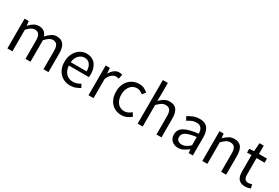

<svg xmlns="http://www.w3.org/2000/svg" viewBox="64 -1708 3940 2716"><g transform="rotate(30 2034.5 -350.0)"><path d="M82 -486H150L157 -416H160Q192 -451 229.5 -474.5Q267 -498 311 -498Q367 -498 398.5 -473.5Q430 -449 445 -405Q483 -447 521.5 -472.5Q560 -498 605 -498Q680 -498 716.5 -450Q753 -402 753 -308V0H671V-297Q671 -366 649 -396.5Q627 -427 581 -427Q526 -427 459 -352V0H377V-297Q377 -366 355 -396.5Q333 -427 286 -427Q231 -427 164 -352V0H82Z M875 -242Q875 -302 893.5 -349.5Q912 -397 942.5 -430Q973 -463 1012 -480.5Q1051 -498 1093 -498Q1139 -498 1175.5 -482Q1212 -466 1236.5 -436Q1261 -406 1274 -364Q1287 -322 1287 -270Q1287 -243 1284 -225H956Q961 -146 1004.5 -100Q1048 -54 1118 -54Q1153 -54 1182.5 -64.5Q1212 -75 1239 -92L1268 -38Q1236 -18 1197 -3Q1158 12 1108 12Q1059 12 1016.5 -5.5Q974 -23 942.5 -55.5Q911 -88 893 -135Q875 -182 875 -242ZM1215 -279Q1215 -354 1183.5 -393.5Q1152 -433 1095 -433Q1069 -433 1045.5 -422.5Q1022 -412 1003 -392.5Q984 -373 971.5 -344.5Q959 -316 955 -279Z M1407 -486H1475L1482 -398H1485Q1510 -444 1545.5 -471Q1581 -498 1623 -498Q1652 -498 1675 -488L1659 -416Q1647 -420 1637 -422Q1627 -424 1612 -424Q1581 -424 1547.5 -399Q1514 -374 1489 -312V0H1407Z M1718 -242Q1718 -303 1737 -350.5Q1756 -398 1788 -431Q1820 -464 1862.5 -481Q1905 -498 1952 -498Q2000 -498 2034.5 -480.5Q2069 -463 2094 -440L2053 -387Q2031 -406 2007.5 -418Q1984 -430 1955 -430Q1922 -430 1894 -416.5Q1866 -403 1846 -378Q1826 -353 1814.5 -318.5Q1803 -284 1803 -242Q1803 -200 1814 -166Q1825 -132 1844.5 -107.5Q1864 -83 1892 -69.5Q1920 -56 1953 -56Q1988 -56 2016.5 -70.5Q2045 -85 2067 -105L2104 -51Q2071 -22 2030.5 -5Q1990 12 1946 12Q1898 12 1856 -5Q1814 -22 1783.5 -54.5Q1753 -87 1735.5 -134.5Q1718 -182 1718 -242Z M2210 -712H2292V-518L2289 -418Q2324 -451 2362 -474.5Q2400 -498 2451 -498Q2528 -498 2563.5 -450Q2599 -402 2599 -308V0H2517V-297Q2517 -366 2495 -396.5Q2473 -427 2425 -427Q2387 -427 2358 -408Q2329 -389 2292 -352V0H2210Z M2730 -126Q2730 -206 2801.5 -248.5Q2873 -291 3029 -308Q3029 -331 3024.5 -353Q3020 -375 3008.5 -392Q2997 -409 2978 -419.5Q2959 -430 2929 -430Q2886 -430 2849.5 -414Q2813 -398 2784 -378L2751 -435Q2785 -457 2834 -477.5Q2883 -498 2942 -498Q3031 -498 3071 -443.5Q3111 -389 3111 -298V0H3043L3036 -58H3034Q2999 -29 2958.5 -8.5Q2918 12 2873 12Q2811 12 2770.5 -24Q2730 -60 2730 -126ZM2811 -132Q2811 -90 2835.5 -72Q2860 -54 2896 -54Q2931 -54 2962.5 -70.5Q2994 -87 3029 -119V-254Q2968 -246 2926 -235Q2884 -224 2858.5 -209Q2833 -194 2822 -174.5Q2811 -155 2811 -132Z M3266 -486H3334L3341 -416H3344Q3379 -451 3417.5 -474.5Q3456 -498 3507 -498Q3584 -498 3619.5 -450Q3655 -402 3655 -308V0H3573V-297Q3573 -366 3551 -396.5Q3529 -427 3481 -427Q3443 -427 3414 -408Q3385 -389 3348 -352V0H3266Z M3827 -419H3755V-481L3831 -486L3841 -622H3910V-486H4041V-419H3910V-149Q3910 -104 3926.5 -79.5Q3943 -55 3985 -55Q3998 -55 4013 -59Q4028 -63 4040 -68L4056 -6Q4036 1 4012.5 6.5Q3989 12 3966 12Q3927 12 3900.5 0Q3874 -12 3857.5 -33Q3841 -54 3834 -84Q3827 -114 3827 -150Z"/></g></svg>

Font: Myanmar Sanpya
Style: Regular
Weight: 400
Designer: Danh Hong
Foundry: Google Inc.
Version: Version 2.00 November 22, 2015